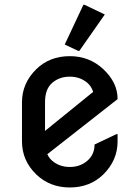

<svg xmlns="http://www.w3.org/2000/svg" viewBox="-20 -785 592 814"><path d="M333.5 -764.6H338.4L424.3 -723.6L316.4 -569.3H311.5L254.4 -596.2ZM478.5 -216.3V-185.5Q478.5 -105 418 -45.4Q361.3 9.8 275.9 9.8Q191.4 9.8 133.8 -45.4Q73.2 -104 73.2 -185.5V-351.6Q73.2 -432.1 133.8 -491.7Q190.4 -546.9 275.9 -546.9Q358.9 -546.9 418 -491.7Q478.5 -435.1 478.5 -365.7V-364.7L180.7 -131.3Q188 -114.7 201.2 -103.5Q231.9 -77.1 275.9 -77.1Q319.8 -77.1 350.3 -103.5Q380.9 -129.9 380.9 -172.4L473.6 -216.3ZM170.9 -230 375 -395.5Q367.2 -419.4 350.6 -433.6Q319.8 -460 275.9 -460Q231.9 -460 201.4 -433.8Q170.9 -407.7 170.9 -351.6Z"/></svg>

Font: Nova Round
Style: Book
Weight: 400
Version: Version 2.000